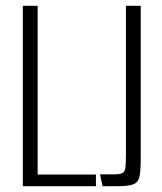

<svg xmlns="http://www.w3.org/2000/svg" viewBox="-20 -640 558 660"><path d="M58.5 -620H109.4V-40H309.8V0H58.5ZM332.2 0 323.9 -40.8H374.9Q393.9 -40.8 401.9 -45.8Q409.9 -50.8 411.4 -65.8Q412.9 -80.8 412.9 -111.8V-620H463.8V-97.7Q463.8 -56.7 460 -35.4Q456.1 -14.2 439.7 -7.1Q423.2 0 385.8 0Z"/></svg>

Font: Smooch Sans Thin
Style: Regular
Weight: 100
Designer: Robert E. Leuschke
Foundry: Robert E. Leuschke
Version: Version 1.010